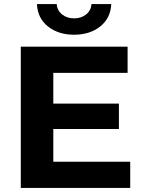

<svg xmlns="http://www.w3.org/2000/svg" viewBox="-20 -931 711 951"><path d="M83 0V-700H612V-570H244V-418H569V-292H244V-130H625V0ZM347 -759Q269 -759 217.5 -800Q166 -841 163 -911H261Q263 -879 287.5 -859.5Q312 -840 347 -840Q382 -840 406.5 -859.5Q431 -879 433 -911H531Q528 -841 476.5 -800Q425 -759 347 -759Z"/></svg>

Font: Montserrat
Style: Bold
Weight: 700
Designer: Julieta Ulanovsky
Foundry: Julieta Ulanovsky
Version: Version 9.000; ttfautohint (v1.8.4.7-5d5b)